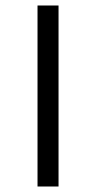

<svg xmlns="http://www.w3.org/2000/svg" viewBox="-20 -678 349 698"><path d="M116.4 0V-658H192.8V0Z"/></svg>

Font: Ysabeau
Style: Bold
Weight: 700
Designer: Christian Thalmann (Catharsis Fonts)
Version: Version 2.000;gftools[0.9.27.dev2+g8671c4b]